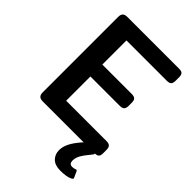

<svg xmlns="http://www.w3.org/2000/svg" viewBox="-258 -782 1092 1092"><g transform="rotate(45 288.0 -236.0)"><path d="M187 -582V-388H423Q443 -388 451 -380Q459 -372 459 -353V-328Q459 -309 451 -300.5Q443 -292 423 -292H187V-97H511Q531 -97 539 -88.5Q547 -80 547 -61V-34Q547 -16 540 -8.5Q533 -1 515 0V2Q515 6 512 10Q477 52 465 74Q453 96 453 118Q453 145 477 145Q491 145 499 141Q505 139 506 139Q510 139 513 146L528 179Q530 183 530 185Q530 191 518 196Q494 208 444 208Q401 208 379 186Q357 164 357 130Q357 102 371.5 73Q386 44 418 7Q418 7 425 0H96Q76 0 67.5 -9Q59 -18 59 -36V-643Q59 -662 67.5 -671Q76 -680 96 -680H512Q532 -680 539.5 -672Q547 -664 547 -645V-618Q547 -599 539.5 -590.5Q532 -582 512 -582Z"/></g></svg>

Font: Mitr
Style: Regular
Weight: 400
Designer: Thanarat Vachiruckul
Foundry: Cadson Demak
Version: Version 1.003